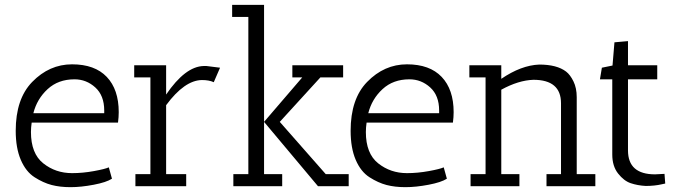

<svg xmlns="http://www.w3.org/2000/svg" viewBox="-20 -770 2811 794"><path d="M108 -224Q108 -135 159 -94.5Q210 -54 278 -54Q322 -54 368.5 -62.5Q415 -71 430 -78L443 -31Q420 -16 367.5 -6Q315 4 271.5 4Q228 4 193.5 -5Q159 -14 123 -37Q87 -60 66 -109Q45 -158 45 -229Q45 -361 113 -431Q184 -504 278 -504Q372 -504 421.5 -452Q471 -400 471 -306Q471 -286 468 -263H111Q108 -242 108 -224ZM411 -313Q411 -375 374 -408.5Q337 -442 288 -442Q221 -442 177 -401.5Q133 -361 118 -302H411Q411 -308 411 -313Z M667 -50H750V0H540V-50H602V-450H535V-500H667V-379Q746 -495 822 -497Q828 -497 834 -497L890 -490L864 -430Q845 -439 815 -439Q743 -438 667 -335Z M1189 -450V-500H1399V-450H1305L1137 -266L1327 -50H1422V0H1295L1072 -266V-50H1147V0H945V-50H1007V-700H940V-750H1072V-266L1230 -450Z M1493 -224Q1493 -135 1544 -94.5Q1595 -54 1663 -54Q1707 -54 1753.5 -62.5Q1800 -71 1815 -78L1828 -31Q1805 -16 1752.5 -6Q1700 4 1656.5 4Q1613 4 1578.5 -5Q1544 -14 1508 -37Q1472 -60 1451 -109Q1430 -158 1430 -229Q1430 -361 1498 -431Q1569 -504 1663 -504Q1757 -504 1806.5 -452Q1856 -400 1856 -306Q1856 -286 1853 -263H1496Q1493 -242 1493 -224ZM1796 -313Q1796 -375 1759 -408.5Q1722 -442 1673 -442Q1606 -442 1562 -401.5Q1518 -361 1503 -302H1796Q1796 -308 1796 -313Z M1921 -450V-500H2053V-444Q2135 -500 2210 -503Q2283 -503 2321 -474Q2338 -461 2351.5 -433.5Q2365 -406 2365 -368V-50H2442V0H2240V-50H2300V-343Q2300 -440 2186 -440Q2124 -438 2053 -399V-50H2128V0H1926V-50H1988V-450Z M2689 -49 2728 -51 2731 -11Q2730 -11 2717 -8Q2687 -1 2650 -1Q2616 -3 2588 -12.5Q2560 -22 2536 -52.5Q2512 -83 2512 -131V-442H2461L2469 -490L2513 -499L2521 -595L2577 -600V-500H2698V-442H2577V-148Q2577 -49 2689 -49Z"/></svg>

Font: Antic Slab
Style: Regular
Weight: 400
Designer: Santiago Orozco
Foundry: Santiago Orozco
Version: Version 001.002